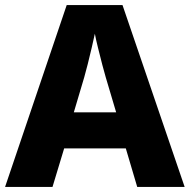

<svg xmlns="http://www.w3.org/2000/svg" viewBox="-20 -737 748 757"><path d="M521 0 476 -152H233L187 0H0L243 -717H463L708 0ZM397 -432Q392 -448 383.5 -481Q375 -514 366.5 -548Q358 -582 354 -604Q349 -581 341.5 -548.5Q334 -516 326 -484.5Q318 -453 312 -432L271 -294H438Z"/></svg>

Font: Noto Sans Meetei Mayek ExtraBold
Style: Regular
Weight: 800
Designer: Monotype Design Team and Neelakash Kshetrimayum
Foundry: Monotype Imaging Inc.
Version: Version 2.002; ttfautohint (v1.8.4.7-5d5b)